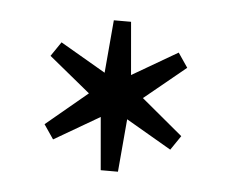

<svg xmlns="http://www.w3.org/2000/svg" viewBox="-32 -736 403 333"><g transform="rotate(5 169.0 -569.5)"><path d="M288 -629 271 -654 192 -608 184 -700H154L146 -608L67 -654L50 -629L122 -570L50 -510L67 -485L146 -531L154 -439H184L192 -531L271 -485L288 -510L216 -570Z"/></g></svg>

Font: Space Cowgirl Thin
Style: Regular
Weight: 100
Designer: Valery Marier
Foundry: Valery Marier
Version: Version 1.000;hotconv 1.0.109;makeotfexe 2.5.65596